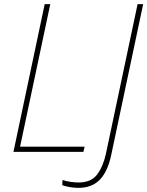

<svg xmlns="http://www.w3.org/2000/svg" viewBox="-20 -734 712 928"><path d="M45 0 196 -714H223L77 -25H389L383 0ZM359 174Q337 174 315.5 170Q294 166 281 161L282 136Q300 142 321 145Q342 148 360 148Q420 148 449 110Q478 72 492 9L645 -714H672L518 13Q501 95 462.5 134.5Q424 174 359 174Z"/></svg>

Font: Noto Sans Disp Thin
Style: Italic
Weight: 100
Italic angle: -12°
Designer: Monotype Design Team
Foundry: Monotype Imaging Inc.
Version: Version 2.000;GOOG;noto-source:20170915:90ef993387c0